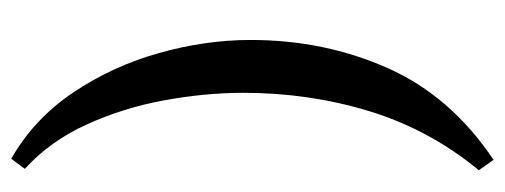

<svg xmlns="http://www.w3.org/2000/svg" viewBox="-300 -430 904 344"><g transform="rotate(-90 152.0 -258.0)"><path d="M19 147.9Q91.8 59.6 124.8 -48.3Q157.7 -156.2 157.7 -273.9Q157.7 -342.3 144.3 -415.5Q130.9 -488.8 101.1 -554.4Q71.3 -620.1 21.5 -665.5L39.6 -689.9Q111.3 -648.9 158.4 -578.6Q205.6 -508.3 229 -425Q252.4 -341.8 252.4 -260.7Q252.4 -128.9 202.1 -15.6Q151.9 97.7 37.6 174.3Z"/></g></svg>

Font: Namdhinggo SemiBold
Style: Regular
Weight: 600
Designer: Victor Gaultney
Foundry: SIL International
Version: Version 3.001